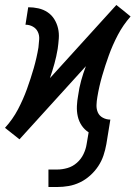

<svg xmlns="http://www.w3.org/2000/svg" viewBox="-35 -549 555 769"><path d="M159 200V130H194Q214 130 235 124Q256 118 273 103Q290 88 299.5 68Q309 48 312 28L320 -19Q303 -30 292 -46.5Q281 -63 276.5 -83Q272 -103 273 -124.5Q274 -146 278 -167Q282 -197 290 -226Q298 -255 309 -284L43 9L14 -14L-15 -37Q16 -71 37 -111Q58 -151 73 -192.5Q88 -234 100 -275.5Q112 -317 119 -359Q121 -376 122 -392Q123 -408 116.5 -421.5Q110 -435 96.5 -442.5Q83 -450 67 -450L78 -520Q99 -520 119 -515.5Q139 -511 155.5 -500Q172 -489 182.5 -472Q193 -455 197.5 -435.5Q202 -416 200.5 -395Q199 -374 196 -353Q191 -323 183 -294Q175 -265 165 -236L431 -529L460 -506L488 -483Q458 -449 437 -409Q416 -369 401 -327.5Q386 -286 374 -244.5Q362 -203 355 -161Q352 -144 351.5 -128Q351 -112 357 -98.5Q363 -85 377 -77.5Q391 -70 407 -70L391 28Q387 51 379.5 73.5Q372 96 358.5 116.5Q345 137 326 154Q307 171 285 181.5Q263 192 240 196Q217 200 194 200Z"/></svg>

Font: Iosevka SS04 Oblique
Style: Regular
Weight: 400
Italic angle: -9°
Monospace: yes
Designer: Belleve Invis
Foundry: Belleve Invis
Version: Version 19.0.0; ttfautohint (v1.8.4)